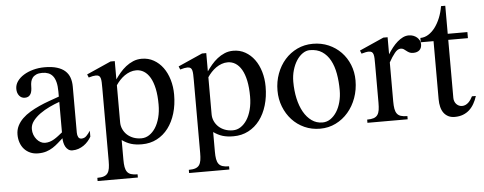

<svg xmlns="http://www.w3.org/2000/svg" viewBox="-52 -751 2721 1079"><g transform="rotate(-5 1308.5 -211.5)"><path d="M365.2 -86.9Q365.2 -72.8 370.6 -62.3Q376 -51.8 388.2 -51.8Q405.3 -51.8 416.7 -63.5Q428.2 -75.2 439 -91.8V-58.1Q431.2 -44.4 420.4 -32.2Q409.7 -20 396.2 -10.7Q382.8 -1.5 366.7 4.2Q350.6 9.8 332 9.8Q318.8 9.8 309.3 2.9Q299.8 -3.9 293.9 -14.4Q288.1 -24.9 285.2 -37.8Q282.2 -50.8 282.2 -63Q267.6 -50.3 253.4 -37.6Q239.3 -24.9 222.7 -14.2Q206.1 -3.4 185.8 3.2Q165.5 9.8 139.2 9.8Q114.3 9.8 94.5 1Q74.7 -7.8 60.8 -23.2Q46.9 -38.6 39.6 -59.6Q32.2 -80.6 32.2 -105Q32.2 -131.8 43.2 -154.1Q54.2 -176.3 73 -194.6Q91.8 -212.9 116.7 -227.8Q141.6 -242.7 169.2 -255.1Q196.8 -267.6 225.8 -277.8Q254.9 -288.1 282.2 -297.9V-326.2Q282.2 -357.4 276.6 -379.2Q271 -400.9 260.5 -414.1Q250 -427.2 234.9 -433.1Q219.7 -439 201.2 -439Q180.2 -439 166.7 -432.9Q153.3 -426.8 145.8 -417Q138.2 -407.2 135.5 -394.8Q132.8 -382.3 132.8 -369.1Q132.8 -356.9 131.1 -345.9Q129.4 -335 124.8 -326.4Q120.1 -317.9 112.1 -313Q104 -308.1 91.8 -308.1Q72.3 -308.1 60.1 -323.2Q47.9 -338.4 47.9 -361.8Q47.9 -384.8 61.5 -404.3Q75.2 -423.8 98.4 -438.2Q121.6 -452.6 152.1 -460.9Q182.6 -469.2 216.8 -469.2Q257.8 -469.2 286.1 -460.4Q314.5 -451.7 332 -435.8Q349.6 -419.9 357.4 -397.5Q365.2 -375 365.2 -347.2ZM282.2 -268.1Q255.4 -258.8 226.1 -244.9Q196.8 -231 172.1 -213.4Q147.5 -195.8 131.3 -174.6Q115.2 -153.3 115.2 -128.9Q115.2 -111.8 120.8 -96.9Q126.5 -82 136 -70.6Q145.5 -59.1 157.7 -52.5Q169.9 -45.9 183.1 -45.9Q196.8 -45.9 209.5 -49.8Q222.2 -53.7 234.1 -60.8Q246.1 -67.9 257.8 -76.9Q269.5 -85.9 282.2 -96.2Z M529.8 -323.2Q529.8 -342.8 529.3 -356.7Q528.8 -370.6 526.1 -379.9Q523.4 -389.2 517.3 -393.6Q511.2 -397.9 500 -397.9Q492.2 -397.9 482.4 -396Q472.7 -394 459 -390.1L451.7 -408.2L588.9 -469.2H612.8V-366.2Q625 -383.8 640.4 -402.1Q655.8 -420.4 674.6 -435.3Q693.4 -450.2 715.8 -459.7Q738.3 -469.2 764.6 -469.2Q801.8 -469.2 832 -452.1Q862.3 -435.1 883.8 -405.8Q905.3 -376.5 917 -336.9Q928.7 -297.4 928.7 -252.9Q928.7 -195.8 914.3 -147.7Q899.9 -99.6 873.5 -64.7Q847.2 -29.8 809.3 -10Q771.5 9.8 724.6 9.8Q689.5 9.8 663.8 2Q638.2 -5.9 612.8 -23.9V86.9Q612.8 111.3 615.7 128.2Q618.7 145 626.5 155.8Q634.3 166.5 648.4 171.1Q662.6 175.8 685.1 175.8V193.8H458V175.8Q481 175.8 495.1 170.9Q509.3 166 516.8 155.3Q524.4 144.5 527.1 127.7Q529.8 110.8 529.8 86.9ZM612.8 -124Q612.8 -103.5 621.1 -85.2Q629.4 -66.9 644 -53.2Q658.7 -39.6 679.2 -31.7Q699.7 -23.9 724.6 -23.9Q748 -23.9 768.3 -37.1Q788.6 -50.3 804 -74Q819.3 -97.7 828.1 -131.1Q836.9 -164.6 836.9 -205.1Q836.9 -255.9 828.9 -293.9Q820.8 -332 806.2 -357.2Q791.5 -382.3 771.5 -394.8Q751.5 -407.2 728 -407.2Q710 -407.2 693.4 -401.1Q676.8 -395 662.1 -384.8Q647.5 -374.5 635 -361.1Q622.6 -347.7 612.8 -333Z M1045.9 -323.2Q1045.9 -342.8 1045.4 -356.7Q1044.9 -370.6 1042.2 -379.9Q1039.6 -389.2 1033.4 -393.6Q1027.3 -397.9 1016.1 -397.9Q1008.3 -397.9 998.5 -396Q988.8 -394 975.1 -390.1L967.8 -408.2L1105 -469.2H1128.9V-366.2Q1141.1 -383.8 1156.5 -402.1Q1171.9 -420.4 1190.7 -435.3Q1209.5 -450.2 1231.9 -459.7Q1254.4 -469.2 1280.8 -469.2Q1317.9 -469.2 1348.1 -452.1Q1378.4 -435.1 1399.9 -405.8Q1421.4 -376.5 1433.1 -336.9Q1444.8 -297.4 1444.8 -252.9Q1444.8 -195.8 1430.4 -147.7Q1416 -99.6 1389.6 -64.7Q1363.3 -29.8 1325.4 -10Q1287.6 9.8 1240.7 9.8Q1205.6 9.8 1179.9 2Q1154.3 -5.9 1128.9 -23.9V86.9Q1128.9 111.3 1131.8 128.2Q1134.8 145 1142.6 155.8Q1150.4 166.5 1164.6 171.1Q1178.7 175.8 1201.2 175.8V193.8H974.1V175.8Q997.1 175.8 1011.2 170.9Q1025.4 166 1033 155.3Q1040.5 144.5 1043.2 127.7Q1045.9 110.8 1045.9 86.9ZM1128.9 -124Q1128.9 -103.5 1137.2 -85.2Q1145.5 -66.9 1160.2 -53.2Q1174.8 -39.6 1195.3 -31.7Q1215.8 -23.9 1240.7 -23.9Q1264.2 -23.9 1284.4 -37.1Q1304.7 -50.3 1320.1 -74Q1335.4 -97.7 1344.2 -131.1Q1353 -164.6 1353 -205.1Q1353 -255.9 1345 -293.9Q1336.9 -332 1322.3 -357.2Q1307.6 -382.3 1287.6 -394.8Q1267.6 -407.2 1244.1 -407.2Q1226.1 -407.2 1209.5 -401.1Q1192.9 -395 1178.2 -384.8Q1163.6 -374.5 1151.1 -361.1Q1138.7 -347.7 1128.9 -333Z M1730 9.8Q1682.1 9.8 1641.6 -8.5Q1601.1 -26.9 1571.8 -58.8Q1542.5 -90.8 1525.9 -133.3Q1509.3 -175.8 1509.3 -224.1Q1509.3 -274.9 1525.9 -319.6Q1542.5 -364.3 1571.8 -397.5Q1601.1 -430.7 1641.6 -450Q1682.1 -469.2 1730 -469.2Q1777.8 -469.2 1818.4 -451.7Q1858.9 -434.1 1888.4 -403.6Q1918 -373 1934.6 -331.8Q1951.2 -290.5 1951.2 -243.2Q1951.2 -190.9 1934.6 -145Q1918 -99.1 1888.4 -64.7Q1858.9 -30.3 1818.4 -10.3Q1777.8 9.8 1730 9.8ZM1746.1 -23.9Q1770.5 -23.9 1791 -37.8Q1811.5 -51.8 1826.4 -75.2Q1841.3 -98.6 1849.6 -129.9Q1857.9 -161.1 1857.9 -195.8Q1857.9 -245.6 1850.1 -289.3Q1842.3 -333 1824.7 -365.5Q1807.1 -397.9 1779.1 -416.5Q1751 -435.1 1710 -435.1Q1689 -435.1 1669.4 -421.6Q1649.9 -408.2 1635 -385.3Q1620.1 -362.3 1611.1 -331.5Q1602.1 -300.8 1602.1 -266.1Q1602.1 -215.8 1611.8 -171.6Q1621.6 -127.4 1640.1 -94.7Q1658.7 -62 1685.3 -43Q1711.9 -23.9 1746.1 -23.9Z M2068.8 -323.2Q2068.8 -342.8 2068.4 -356.7Q2067.9 -370.6 2065.2 -379.9Q2062.5 -389.2 2056.4 -393.6Q2050.3 -397.9 2039.1 -397.9Q2031.2 -397.9 2021.5 -396Q2011.7 -394 1998 -390.1L1990.7 -408.2L2127.9 -469.2H2151.9V-373Q2164.1 -392.6 2177.7 -409.9Q2191.4 -427.2 2206.5 -440.4Q2221.7 -453.6 2237.8 -461.4Q2253.9 -469.2 2271 -469.2Q2284.7 -469.2 2296.4 -464.8Q2308.1 -460.4 2316.9 -452.9Q2325.7 -445.3 2330.8 -435.3Q2335.9 -425.3 2335.9 -414.1Q2335.9 -392.1 2323.2 -380.6Q2310.5 -369.1 2288.1 -369.1Q2273.9 -369.1 2265.4 -373.8Q2256.8 -378.4 2250 -384Q2243.2 -389.6 2236.3 -394.3Q2229.5 -398.9 2218.8 -398.9Q2202.1 -398.9 2185.5 -378.4Q2168.9 -357.9 2151.9 -327.1V-106.9Q2151.9 -82.5 2154.8 -65.7Q2157.7 -48.8 2165.5 -38.1Q2173.3 -27.3 2187.5 -22.7Q2201.7 -18.1 2224.1 -18.1V0H1997.1V-18.1Q2020 -18.1 2034.2 -22.9Q2048.3 -27.8 2055.9 -38.6Q2063.5 -49.3 2066.2 -66.2Q2068.8 -83 2068.8 -106.9Z M2335 -424.8V-449.2Q2358.9 -449.2 2380.1 -462.4Q2401.4 -475.6 2418.5 -498.3Q2435.5 -521 2448 -551.5Q2460.4 -582 2466.3 -617.2H2490.2V-459H2601.1V-424.8H2490.2V-97.2Q2490.2 -86.9 2493.7 -77.9Q2497.1 -68.8 2503.2 -62.3Q2509.3 -55.7 2517.6 -51.8Q2525.9 -47.9 2535.2 -47.9Q2545.9 -47.9 2555.2 -52.2Q2564.5 -56.6 2571.8 -63.7Q2579.1 -70.8 2585 -79.6Q2590.8 -88.4 2595.2 -97.2H2617.2Q2609.9 -73.7 2598.6 -54Q2587.4 -34.2 2571.8 -20Q2556.2 -5.9 2535.6 2Q2515.1 9.8 2489.3 9.8Q2468.3 9.8 2452.9 2Q2437.5 -5.9 2427.2 -19.8Q2417 -33.7 2412.1 -53.5Q2407.2 -73.2 2407.2 -97.2V-424.8Z"/></g></svg>

Font: Tunjung putih
Style: Regular
Weight: 400
Designer: R.S. Wihananto
Foundry: R.S. Wihananto
Version: Version 2.0.1